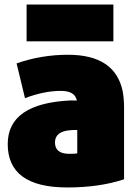

<svg xmlns="http://www.w3.org/2000/svg" viewBox="-20 -800 593 845"><path d="M526 -11Q418 25 276 25Q14 25 14 -166Q14 -345 291 -358Q310 -358 318 -357Q311 -400 248 -400Q174 -400 90 -368L53 -521Q162 -559 279 -559Q487 -559 520 -398Q526 -365 526 -327ZM320 -125V-228Q299 -228 290 -227Q222 -222 222 -173Q222 -123 285 -123Q313 -123 320 -125ZM479 -618H97V-780H479Z"/></svg>

Font: Repo
Style: ExtraBlack
Weight: 1000
Designer: Stefan Peev
Foundry: Context Ltd
Version: Version 001.000